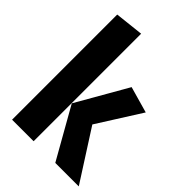

<svg xmlns="http://www.w3.org/2000/svg" viewBox="-223 -870 971 971"><g transform="rotate(45 262.0 -384.5)"><path d="M201 0H47V-752L201 -769ZM524 0H356L202 -272L358 -544L499 -504L351 -270Z"/></g></svg>

Font: Magra
Style: Bold
Weight: 600
Designer: Viviana Monsalve
Foundry: Viviana Monsalve
Version: Version 1.001